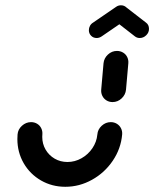

<svg xmlns="http://www.w3.org/2000/svg" viewBox="-20 -714 592 737"><path d="M405.2 -245.2Q418.1 -245.2 428.5 -238.9Q438.9 -232.6 444.4 -221.7Q450 -210.7 448.9 -197.8Q444.1 -143 412.8 -96.9Q381.5 -50.7 333.1 -23.9Q284.8 3 230.7 3Q179.6 3 137.4 -21.3Q95.2 -45.6 70.9 -87.6Q46.7 -129.6 46.7 -180.4Q46.7 -185.9 47.4 -197.8Q48.9 -217.4 64.3 -231.3Q79.6 -245.2 99.3 -245.2Q112.2 -245.2 122.6 -238.9Q133 -232.6 138.3 -221.7Q143.7 -210.7 142.6 -197.8Q142.2 -194.4 142.2 -188.5Q142.2 -161.9 155 -139.8Q167.8 -117.8 189.8 -105Q211.9 -92.2 238.9 -92.2Q267.4 -92.2 292.8 -106.5Q318.1 -120.7 334.6 -145Q351.1 -169.3 353.7 -197.8Q355.2 -217.4 370.4 -231.3Q385.6 -245.2 405.2 -245.2ZM411.9 -322.2Q398.9 -322.2 388.5 -328.7Q378.1 -335.2 372.8 -346.1Q367.4 -357 368.5 -370L377.4 -471.1Q379.3 -490.7 394.3 -504.6Q409.3 -518.5 428.9 -518.5Q441.9 -518.5 452.4 -512.2Q463 -505.9 468.3 -495Q473.7 -484.1 472.6 -471.1L463.7 -370Q461.9 -350.4 446.9 -336.3Q431.9 -322.2 411.9 -322.2ZM444.4 -693.7Q457 -693.7 465.7 -685Q474.4 -676.3 474.4 -663.7Q474.4 -654.8 470 -647Q465.6 -639.3 458.5 -634.8L370.4 -574.4Q361.1 -568.1 351.1 -568.1Q338.1 -568.1 329.6 -576.9Q321.1 -585.6 321.1 -598.1Q321.1 -607 325.4 -614.8Q329.6 -622.6 337 -627L425.2 -687.4Q433.7 -693.7 444.4 -693.7ZM462.2 -687.8 540.7 -627Q551.9 -618.9 551.9 -603Q551.9 -588.9 541.1 -578.5Q530.4 -568.1 516.3 -568.1Q505.9 -568.1 497.8 -574.4L420.7 -634.4Z"/></svg>

Font: 26F Galaxy Sans Extra Bold
Style: Italic
Weight: 800
Italic angle: -5°
Designer: C₂₉H₂₅N₃O₅
Version: Version 1.200